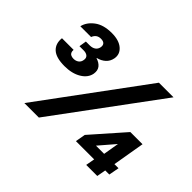

<svg xmlns="http://www.w3.org/2000/svg" viewBox="-142 -969 1227 1227"><g transform="rotate(45 471.5 -356.0)"><path d="M194 -348Q117 -348 84 -379Q51 -410 57 -463H162Q161 -448 165.5 -439Q170 -430 180 -426Q190 -422 202 -422Q222 -422 236.5 -432.5Q251 -443 254 -463Q258 -484 245.5 -495Q233 -506 210 -506H172L180 -556H215Q238 -556 253.5 -566.5Q269 -577 273 -598Q276 -617 266.5 -627Q257 -637 236 -637Q216 -637 203 -627.5Q190 -618 183 -600H86Q96 -645 140 -678.5Q184 -712 259 -712Q324 -712 358.5 -682.5Q393 -653 385 -609Q379 -578 357.5 -558.5Q336 -539 304 -531L303 -529Q335 -519 350.5 -499Q366 -479 361 -447Q353 -403 307.5 -375.5Q262 -348 194 -348ZM180 0 696 -700H828L311 0ZM739 0 750 -61H585L597 -129L790 -348H900L863 -131H900L887 -61H850L839 0ZM696 -131H770L788 -238Z"/></g></svg>

Font: DM Sans 16pt
Style: Bold Italic
Weight: 700
Italic angle: -10°
Version: Version 4.004;gftools[0.9.30]